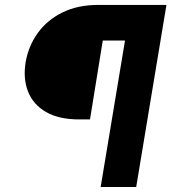

<svg xmlns="http://www.w3.org/2000/svg" viewBox="-20 -747 685 767"><path d="M382.1 0 479.4 -585.2H390.6L339.5 -269.9H296.9Q215.2 -269.9 163.9 -299.5Q112.6 -329.2 92.2 -380.9Q71.7 -432.5 82.4 -498.6Q93.8 -563.9 131.2 -615.6Q168.7 -667.3 229.6 -697.3Q290.5 -727.3 372.2 -727.3H644.9L524.1 0Z"/></svg>

Font: Inter UI Black
Style: Italic
Weight: 900
Italic angle: -9.39999°
Designer: Rasmus Andersson
Foundry: rsms
Version: 3.2;8d6f07862